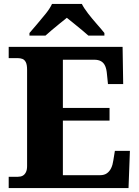

<svg xmlns="http://www.w3.org/2000/svg" viewBox="-20 -951 705 971"><path d="M24 0V-57H71Q85 -57 95 -62.5Q105 -68 111 -80Q117 -92 117 -111V-598Q117 -624 110.5 -636.5Q104 -649 93.5 -653Q83 -657 70 -657H24V-714H600L603 -526H526L521 -575Q519 -601 512 -617Q505 -633 491.5 -641Q478 -649 456 -649H298V-405H534V-341H298V-65H486Q507 -65 520.5 -74.5Q534 -84 542 -100.5Q550 -117 553 -139L561 -188H637L630 0ZM129 -784Q145 -803 167.5 -829Q190 -855 211.5 -882Q233 -909 243 -931H394Q405 -909 426 -882Q447 -855 470 -829Q493 -803 508 -784V-771H427Q415 -782 395 -798.5Q375 -815 354 -832Q333 -849 318 -861Q303 -849 282 -832Q261 -815 241.5 -798.5Q222 -782 210 -771H129Z"/></svg>

Font: Noto Serif Bengali ExtraBold
Style: Regular
Weight: 800
Designer: Juan Bruce, Universal Thirst, Indian Type Foundry and the Monotype Design Team.
Foundry: Monotype Imaging Inc.
Version: Version 2.003